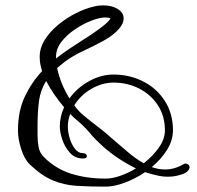

<svg xmlns="http://www.w3.org/2000/svg" viewBox="-20 -663 735 716"><path d="M665 -51Q672 -55 679.5 -51Q687 -47 687 -39Q687 -32 679 -24Q671 -16 649 -10Q628 -4 606 -4Q586 -4 564.5 -9Q543 -14 521 -21Q484 4 444.5 18.5Q405 33 374 33Q313 33 265.5 30Q218 27 176.5 9.5Q135 -8 92 -49Q71 -69 59 -107Q47 -145 47 -176Q47 -248 72 -301.5Q97 -355 137 -398Q128 -425 128 -451Q128 -484 147 -514.5Q166 -545 197 -570.5Q228 -596 263.5 -614Q299 -632 332 -639Q347 -643 365 -643Q397 -643 419 -629.5Q441 -616 441 -594Q441 -576 425 -557Q403 -531 366 -511Q329 -491 289.5 -472.5Q250 -454 222 -433Q214 -427 207 -421Q200 -415 193 -409Q206 -349 239 -296Q268 -336 312.5 -360.5Q357 -385 403 -385Q463 -385 513.5 -359.5Q564 -334 594.5 -287Q625 -240 625 -177Q625 -139 602.5 -103.5Q580 -68 546 -40Q570 -31 596 -31Q631 -31 665 -51ZM392 -594Q385 -598 373 -598Q352 -598 321 -586Q290 -574 259.5 -553.5Q229 -533 209 -507Q189 -481 189 -452V-445Q212 -463 236.5 -479.5Q261 -496 286 -512Q296 -518 318.5 -533Q341 -548 363 -565Q385 -582 392 -594ZM487 -35Q454 -51 422.5 -72Q391 -93 365 -116Q333 -145 314.5 -167.5Q296 -190 270 -212Q255 -224 242 -238Q233 -216 233 -191Q233 -170 240 -147Q247 -124 259.5 -108Q272 -92 288 -92Q296 -92 300 -88.5Q304 -85 304 -81Q304 -72 290 -72Q260 -72 241 -93Q222 -114 212.5 -142Q203 -170 203 -191Q203 -228 219 -263Q200 -285 183 -310Q166 -335 152 -361Q131 -327 125.5 -287Q120 -247 120 -193V-159Q120 -135 124 -114Q128 -93 144 -77Q188 -33 246 -15Q304 3 374 3Q399 3 429 -7.5Q459 -18 487 -35ZM595 -177Q595 -230 569 -270Q543 -310 499.5 -332.5Q456 -355 403 -355Q361 -355 320.5 -331.5Q280 -308 257 -270Q272 -249 290 -234Q316 -212 343.5 -191.5Q371 -171 403 -142Q430 -119 458 -95Q486 -71 516 -54Q549 -80 572 -112Q595 -144 595 -177Z"/></svg>

Font: Ingrid Darling
Style: Regular
Weight: 400
Designer: Robert E. Leuschke
Foundry: Robert E. Leuschke
Version: Version 1.010; ttfautohint (v1.8.3)